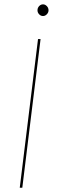

<svg xmlns="http://www.w3.org/2000/svg" viewBox="-20 -884 271 904"><path d="M85 0H73L159 -700H171ZM208.5 -835.5Q208.5 -825 200.5 -816.8Q192.5 -808.5 182.5 -808.5Q172 -808.5 164.2 -816.8Q156.5 -825 156.5 -835.5Q156.5 -847 164.2 -855.2Q172 -863.5 182.5 -863.5Q192.5 -863.5 200.5 -855.2Q208.5 -847 208.5 -835.5Z"/></svg>

Font: Lato Hairline
Style: Italic
Weight: 100
Italic angle: -7°
Designer: Lukasz Dziedzic
Foundry: tyPoland Lukasz Dziedzic
Version: Version 2.007; 2014-02-27